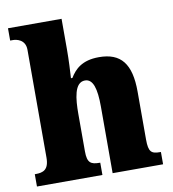

<svg xmlns="http://www.w3.org/2000/svg" viewBox="-84 -834 817 907"><g transform="rotate(-10 324.5 -380.0)"><path d="M20 0H334V-59H331C289 -59 272 -69 272 -124V-303C272 -376 279 -454 330 -454C369 -454 383 -405 383 -320V0H625V-59H622C580 -59 566 -68 566 -129V-359C566 -493 519 -551 414 -551C332 -551 297 -514 274 -476H267C269 -508 272 -561 272 -614V-760H15V-701H29C44 -701 88 -694 88 -644V-127C88 -68 60 -59 24 -59H20Z"/></g></svg>

Font: Noto Serif Ethiopic SemiCondensed Black
Style: Regular
Weight: 900
Width: 4
Designer: Monotype Design Team
Foundry: Monotype Imaging Inc.
Version: Version 2.102